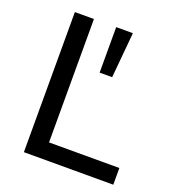

<svg xmlns="http://www.w3.org/2000/svg" viewBox="-129 -806 825 908"><g transform="rotate(20 283.5 -352.5)"><path d="M93 0V-705H189V-84H543V0ZM301 -476V-705H385L364 -476Z"/></g></svg>

Font: Nunito Sans 10pt Medium
Style: Regular
Weight: 500
Designer: Vernon Adams
Foundry: Vernon Adams
Version: Version 3.101;gftools[0.9.27]